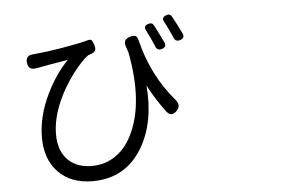

<svg xmlns="http://www.w3.org/2000/svg" viewBox="-55 -870 1611 1009"><g transform="rotate(-5 750.0 -366.0)"><path d="M394.5 52.7Q281.2 52.7 214.8 -15.1Q148.4 -83 148.4 -198.2Q148.4 -310.5 205.1 -426.8Q251 -522.5 319.3 -593.8Q202.1 -574.2 163.1 -566.4Q155.3 -564.5 150.4 -564.5Q110.4 -556.6 104.5 -594.7Q98.6 -637.7 141.6 -638.7Q143.6 -638.7 146 -639.2Q148.4 -639.6 149.4 -639.6Q207 -644.5 290 -658.2Q378.9 -672.9 429.7 -686.5Q446.3 -692.4 454.1 -684.6Q459 -678.7 465.8 -658.2Q476.6 -624 444.3 -614.3Q439.5 -613.3 431.6 -609.4Q427.7 -608.4 426.8 -607.4Q391.6 -581.1 347.7 -523.4Q294.9 -454.1 262.7 -379.9Q223.6 -289.1 223.6 -209Q223.6 -117.2 276.4 -69.3Q322.3 -27.3 397.5 -27.3Q470.7 -27.3 527.3 -68.4Q584 -109.4 617.2 -185.5Q689.5 -347.7 640.6 -604.5Q638.7 -610.4 635.3 -620.6Q631.8 -630.9 629.9 -635.7Q616.2 -673.8 653.3 -685.5Q673.8 -692.4 684.6 -687.5Q695.3 -682.6 699.2 -663.1Q746.1 -474.6 861.3 -339.8Q893.6 -305.7 866.2 -277.3Q836.9 -246.1 810.5 -279.3Q758.8 -348.6 719.7 -422.9Q736.3 -228.5 657.2 -95.7Q568.4 52.7 394.5 52.7ZM784.2 -622.1Q778.3 -637.7 762.7 -670.9Q749 -700.2 742.2 -712.9Q729.5 -736.3 756.8 -745.1Q777.3 -752 786.1 -735.4Q818.4 -673.8 833 -641.6Q844.7 -617.2 818.4 -608.4Q793.9 -599.6 784.2 -622.1ZM883.8 -660.2Q865.2 -704.1 840.8 -750Q828.1 -771.5 854.5 -782.2Q875 -791 884.8 -772.5Q892.6 -757.8 910.2 -724.6Q925.8 -693.4 932.6 -678.7Q943.4 -655.3 918 -646.5Q893.6 -637.7 883.8 -660.2Z"/></g></svg>

Font: Bpmf GenSen Rounded R
Style: R
Weight: 400
Foundry: But Ko
Version: Version 1.320